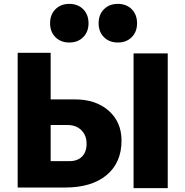

<svg xmlns="http://www.w3.org/2000/svg" viewBox="-20 -966 955 989"><path d="M488 -846Q488 -891 515.5 -918.5Q543 -946 587 -946Q631 -946 658.5 -918.5Q686 -891 686 -846Q686 -802 658.5 -774.5Q631 -747 587 -747Q543 -747 515.5 -774.5Q488 -802 488 -846ZM238 -846Q238 -891 265.5 -918.5Q293 -946 337 -946Q381 -946 408.5 -918.5Q436 -891 436 -846Q436 -802 408.5 -774.5Q381 -747 337 -747Q293 -747 265.5 -774.5Q238 -802 238 -846ZM71 0V-694H241V-454H366Q474 -454 540 -395.5Q606 -337 606 -242Q606 -128 529 -64Q452 0 315 0ZM668 3V-691H844V3ZM241 -136H338Q379 -136 402.5 -159.5Q426 -183 426 -225Q426 -269 399 -295.5Q372 -322 328 -322H241Z"/></svg>

Font: Cantarell Extra Bold
Style: Regular
Weight: 800
Designer: Dave Crossland, Nikolaus Waxweiler, Florian Fecher, Jacques Le Bailly, Eben Sorkin, Alexei Vanyashin, Alexios Zavras, Em
Version: Version 0.303